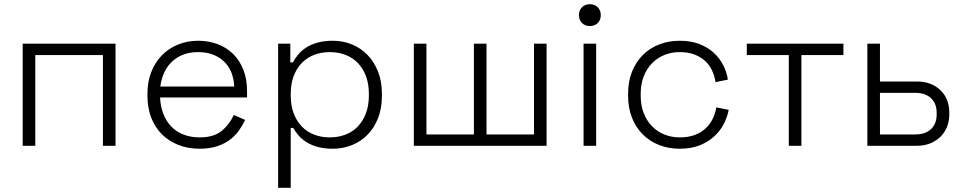

<svg xmlns="http://www.w3.org/2000/svg" viewBox="-20 -694 4594 914"><path d="M88 -486H530V0H470V-432H148V0H88Z M1095 -282Q1091 -361 1044 -403.5Q997 -446 923 -446Q850 -446 802 -403.5Q754 -361 743 -282ZM930 14Q874 14 828 -4.5Q782 -23 749.5 -56Q717 -89 699.5 -135Q682 -181 682 -237V-249Q682 -305 700 -351Q718 -397 750 -430Q782 -463 826.5 -481.5Q871 -500 923 -500Q974 -500 1017 -483.5Q1060 -467 1090.5 -436.5Q1121 -406 1138.5 -362Q1156 -318 1156 -262V-230H742Q744 -185 758.5 -149.5Q773 -114 797.5 -89.5Q822 -65 856 -52.5Q890 -40 930 -40Q998 -40 1035.5 -71Q1073 -102 1093 -147L1147 -123Q1135 -98 1118 -73.5Q1101 -49 1075.5 -29.5Q1050 -10 1014 2Q978 14 930 14Z M1550 -40Q1591 -40 1625.5 -53.5Q1660 -67 1684.5 -93Q1709 -119 1722.5 -156Q1736 -193 1736 -239V-247Q1736 -294 1722.5 -330.5Q1709 -367 1684.5 -393Q1660 -419 1625.5 -432.5Q1591 -446 1550 -446Q1509 -446 1474.5 -432.5Q1440 -419 1415.5 -393Q1391 -367 1377.5 -330.5Q1364 -294 1364 -247V-239Q1364 -193 1377.5 -156Q1391 -119 1415.5 -93Q1440 -67 1474.5 -53.5Q1509 -40 1550 -40ZM1364 200H1304V-486H1362V-397H1374Q1385 -417 1400.5 -435.5Q1416 -454 1439 -468.5Q1462 -483 1493 -491.5Q1524 -500 1564 -500Q1613 -500 1655.5 -482.5Q1698 -465 1729.5 -432.5Q1761 -400 1779.5 -353.5Q1798 -307 1798 -249V-237Q1798 -179 1780 -132.5Q1762 -86 1730.5 -53.5Q1699 -21 1656 -3.5Q1613 14 1564 14Q1524 14 1493 5.5Q1462 -3 1439.5 -17Q1417 -31 1401.5 -49Q1386 -67 1376 -85H1364Z M2010 -486V-54H2236V-486H2296V-54H2522V-486H2582V0H1950V-486Z M2758 0V-486H2818V0ZM2788 -570Q2765 -570 2750.5 -584.5Q2736 -599 2736 -622Q2736 -645 2750.5 -659.5Q2765 -674 2788 -674Q2811 -674 2825.5 -659.5Q2840 -645 2840 -622Q2840 -599 2825.5 -584.5Q2811 -570 2788 -570Z M3216 14Q3163 14 3118 -3.5Q3073 -21 3040 -54Q3007 -87 2988.5 -133.5Q2970 -180 2970 -238V-248Q2970 -306 2988.5 -352.5Q3007 -399 3040 -432Q3073 -465 3118 -482.5Q3163 -500 3216 -500Q3269 -500 3309 -484.5Q3349 -469 3377.5 -443Q3406 -417 3423 -383.5Q3440 -350 3445 -315L3386 -303Q3382 -332 3370 -358Q3358 -384 3337 -403.5Q3316 -423 3286 -434.5Q3256 -446 3216 -446Q3176 -446 3142 -432Q3108 -418 3083 -392Q3058 -366 3044 -329.5Q3030 -293 3030 -247V-239Q3030 -193 3044 -156.5Q3058 -120 3083 -94Q3108 -68 3142 -54Q3176 -40 3216 -40Q3256 -40 3286 -51Q3316 -62 3337.5 -81.5Q3359 -101 3372 -127Q3385 -153 3390 -183L3449 -171Q3442 -135 3424.5 -102Q3407 -69 3378 -43Q3349 -17 3309 -1.5Q3269 14 3216 14Z M3735 -432H3535V-486H3995V-432H3795V0H3735Z M4169 -252V-54H4337Q4385 -54 4412 -79.5Q4439 -105 4439 -150V-156Q4439 -201 4412 -226.5Q4385 -252 4337 -252ZM4345 -306Q4413 -306 4456 -265.5Q4499 -225 4499 -157V-149Q4499 -116 4487.5 -88.5Q4476 -61 4455.5 -41.5Q4435 -22 4407 -11Q4379 0 4345 0H4109V-486H4169V-306Z"/></svg>

Font: Space Grotesk Light
Style: Regular
Weight: 300
Designer: Florian Karsten
Foundry: Florian Karsten
Version: Version 2.000